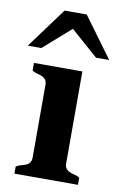

<svg xmlns="http://www.w3.org/2000/svg" viewBox="-103 -769 518 818"><g transform="rotate(10 156.0 -360.5)"><path d="M228.5 -80.1Q228.5 -55.7 252 -46.4Q261.7 -42.5 272.9 -39.8Q284.2 -37.1 293.9 -30.8V0H19V-30.8Q28.3 -37.1 39.6 -39.8Q50.8 -42.5 60.5 -46.4Q83.5 -55.7 83.5 -80.1V-396Q83.5 -420.9 60.5 -430.2Q50.8 -434.1 39.6 -436.8Q28.3 -439.5 19 -445.8V-479H228.5ZM275.4 -546.9 157.2 -650.9 39.1 -546.9H-19.5L108.9 -721.2H204.6L332.5 -546.9Z"/></g></svg>

Font: Stardos Stencil
Style: Bold
Weight: 700
Designer: vernon adams
Foundry: vernon adams
Version: Version 1.000